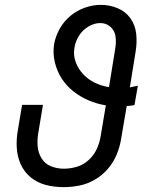

<svg xmlns="http://www.w3.org/2000/svg" viewBox="-20 -763 616 791"><path d="M241 8Q274 8 307 1.5Q340 -5 371 -23Q402 -41 425 -68Q448 -95 461 -127Q474 -159 479 -191L502 -326Q518 -327 534 -330L548 -410Q531 -406 515 -403L539 -552Q545 -589 541 -624.5Q537 -660 517 -688Q497 -716 464 -729.5Q431 -743 395 -743Q363 -743 330 -731.5Q297 -720 270 -697.5Q243 -675 226 -644.5Q209 -614 203 -582Q197 -543 206 -506Q215 -469 234.5 -439Q254 -409 282.5 -386.5Q311 -364 345 -349.5Q379 -335 416 -329L395 -204Q391 -177 379.5 -151Q368 -125 346 -104.5Q324 -84 297 -76Q270 -68 243 -68Q215 -68 190 -78Q165 -88 151 -111Q137 -134 135 -161.5Q133 -189 138 -217L157 -331H71L54 -229Q47 -192 49 -155Q51 -118 65.5 -86Q80 -54 107 -32Q134 -10 169 -1Q204 8 241 8ZM429 -404Q398 -409 371 -422Q344 -435 323.5 -456.5Q303 -478 292 -507Q281 -536 287 -568Q291 -593 305.5 -616Q320 -639 344 -653.5Q368 -668 393 -668Q418 -668 435.5 -652Q453 -636 456 -612.5Q459 -589 455 -564Z"/></svg>

Font: Iosevka Sparkle
Style: Italic
Weight: 400
Italic angle: -9°
Designer: Belleve Invis
Foundry: Belleve Invis
Version: Version 4.5.0; ttfautohint (v1.8.3)